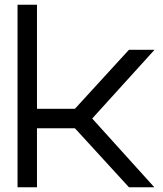

<svg xmlns="http://www.w3.org/2000/svg" viewBox="-20 -790 686 810"><path d="M524 -580H632L369 -290L631 0H524L296 -249H136V0H54V-770H136V-331H296Z"/></svg>

Font: Orbitron
Style: Regular
Weight: 400
Designer: Matt McInerney
Foundry: Matt McInerney
Version: 1.000